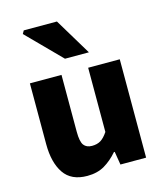

<svg xmlns="http://www.w3.org/2000/svg" viewBox="-114 -842 801 939"><g transform="rotate(-15 286.5 -372.0)"><path d="M212 12Q131 12 94 -42.5Q57 -97 57 -190V-498H217V-210Q217 -160 230.5 -142Q244 -124 272 -124Q298 -124 316 -135Q334 -146 352 -173V-498H512V0H382L371 -67H367Q336 -31 299.5 -9.5Q263 12 212 12ZM254 -570 86 -740 95 -756H263L375 -570Z"/></g></svg>

Font: Source Sans 3 ExtraLight ExtraBold
Style: Regular
Weight: 800
Version: Version 3.052;hotconv 1.1.0;makeotfexe 2.6.0